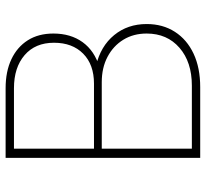

<svg xmlns="http://www.w3.org/2000/svg" viewBox="-44 -672 716 667"><g transform="rotate(-90 313.5 -338.0)"><path d="M115 0V-29H350Q432 -29 481.5 -72Q531 -115 531 -186Q531 -232 509.5 -267Q488 -302 450 -322Q412 -342 362 -342H115V-369H357Q423 -369 461 -406.5Q499 -444 499 -508Q499 -573 456 -610Q413 -647 341 -647H115V-676H341Q399 -676 441.5 -656Q484 -636 507.5 -599Q531 -562 531 -510Q531 -450 501 -408.5Q471 -367 414 -350L419 -362Q487 -346 525.5 -299Q564 -252 564 -186Q564 -130 537 -88Q510 -46 461 -23Q412 0 345 0ZM99 0V-676H131V0Z"/></g></svg>

Font: Outfit Thin
Style: Regular
Weight: 100
Designer: Rodrigo Fuenzalida
Foundry: fragTYPE
Version: Version 1.000